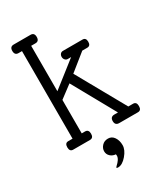

<svg xmlns="http://www.w3.org/2000/svg" viewBox="-206 -726 878 1014"><g transform="rotate(-30 233.5 -219.0)"><path d="M72 -586H51Q28 -586 28 -612Q28 -638 51 -638H154Q177 -638 177 -612Q177 -586 154 -586H128V-309L281 -429H260Q251 -429 244.5 -436.5Q238 -444 238 -454.5Q238 -465 244 -472Q250 -479 260 -479H379Q400 -479 400 -454Q400 -429 379 -429H349L247 -347L412 -52H441Q462 -52 462 -26Q462 0 441 0H327Q302 0 302 -26Q302 -52 327 -52H349L204 -313L128 -256V-52H148Q170 -52 170 -26Q170 0 148 0H46Q25 0 25 -26Q25 -52 46 -52H72ZM205 200Q196 200 196 197Q196 194 203 187.5Q210 181 213 177.5Q216 174 220.5 168Q225 162 227.5 155.5Q230 149 230 143Q230 137 229 134Q210 133 196.5 120.5Q183 108 183 89.5Q183 71 197 56Q211 41 234 41Q257 41 270.5 61Q284 81 284 109.5Q284 138 257.5 169Q231 200 205 200Z"/></g></svg>

Font: Glass Antiqua
Style: Regular
Weight: 400
Version: 1.001